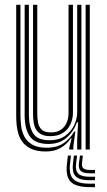

<svg xmlns="http://www.w3.org/2000/svg" viewBox="-20 -620 444 796"><path d="M169.8 8Q134.5 8 111.8 -2Q89 -12 75.9 -28.1Q62.8 -44.2 56.6 -63.9Q50.5 -83.5 48.9 -103Q47.2 -122.5 47.2 -139V-600H64.8V-142Q64.8 -122.8 67.4 -99.5Q70 -76.2 80.2 -55.4Q90.5 -34.5 112.9 -21Q135.2 -7.5 174.8 -7.5Q214 -7.5 241.6 -25Q269.2 -42.5 287.8 -75H292.5L284.2 -14.5V0H266.8V-5.8L277 -46.2H273.8Q255 -20 230 -6Q205 8 169.8 8ZM335 0V-600H352.2V0ZM189.2 -55.5Q163.5 -55.5 148.8 -64.4Q134 -73.2 127.2 -87.2Q120.5 -101.2 118.8 -117.4Q117 -133.5 117 -148.2V-600H134.5V-149.2Q134.5 -131 137.5 -112.9Q140.5 -94.8 152.5 -82.9Q164.5 -71 191.8 -71Q216 -71 232 -81.8Q248 -92.5 256.1 -110.9Q264.2 -129.2 264.2 -152.2V-600H282.5V-153.5Q282.5 -127 272 -104.6Q261.5 -82.2 240.8 -68.9Q220 -55.5 189.2 -55.5ZM179.5 -23.2Q126.2 -23.5 104.2 -53.8Q82.2 -84 82.2 -143V-600H99.8V-145Q99.8 -95 117.8 -66.8Q135.8 -38.5 185.5 -38.5Q223.5 -38.5 248.9 -56Q274.2 -73.5 287.1 -100.2Q300 -127 300 -155V-600H317.5V0H300V-42L303.8 -113.2H299.2Q284.8 -73.5 255 -48.1Q225.2 -22.8 179.5 -23.2ZM274.2 25.2 270.2 60Q265.2 103.5 284 122.5Q302.8 141.5 351.8 141.5H373.8V155.8H351.8Q295 155.8 273.2 133.6Q251.5 111.5 257.5 60L261.5 25.2ZM323.5 25.2 320 55Q318.2 70.8 325.4 77.6Q332.5 84.5 351.8 84.5H373.8V98.5H351.8Q324.8 98.5 314.5 88.4Q304.2 78.2 307.5 55L311.5 25.2ZM299.5 25.2 295.5 57.5Q291.5 87 304.5 99.9Q317.5 112.8 351.8 112.8H373.8V127.2H351.8Q309.8 127.2 293.8 111Q277.8 94.8 282.5 57.5L286.5 25.2Z"/></svg>

Font: Big Shoulders Inline Display Thin SemiBold
Style: Regular
Weight: 600
Version: Version 2.002